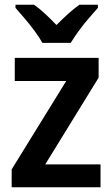

<svg xmlns="http://www.w3.org/2000/svg" viewBox="-20 -786 471 806"><path d="M402 0H29V-75L258 -446H42V-543H394V-460L170 -96H402ZM158 -606Q146 -628 126 -655Q106 -682 84 -708Q62 -734 45 -753V-766H123Q146 -750 169.5 -728Q193 -706 217 -681Q243 -707 265.5 -727.5Q288 -748 313 -766H391V-753Q374 -734 352 -708.5Q330 -683 310 -655.5Q290 -628 277 -606Z"/></svg>

Font: Noto Sans Hebrew SemiCondensed SemiBold
Style: Regular
Weight: 600
Width: 4
Designer: Monotype Design Team
Foundry: Monotype Imaging Inc.
Version: Version 2.004; ttfautohint (v1.8.4.7-5d5b)